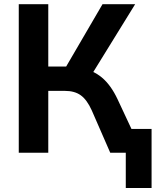

<svg xmlns="http://www.w3.org/2000/svg" viewBox="-20 -739 756 929"><path d="M70.8 -718.8H213.6V-417H313.7L289.8 -399.4L476.1 -718.8H634L420.4 -372.8L363.8 -412.1Q428.5 -400.9 472.7 -364.1Q516.8 -327.4 549.3 -257.8L669.9 0H513.4L423.8 -205.3Q400.9 -255.9 371.2 -277.6Q341.6 -299.3 293.7 -299.3H213.6V0H70.8ZM588.6 0H533.7V-115H713.4V170.7H588.6Z"/></svg>

Font: Min Sans VF VF
Style: Regular
Weight: 400
Designer: Jinseong-Kim, NotoSansCJK, Nunito
Foundry: Jinseong-Kim
Version: Version 1.420;Glyphs 3.1.2 (3151)